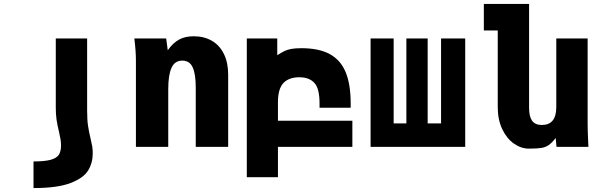

<svg xmlns="http://www.w3.org/2000/svg" viewBox="-20 -745 3040 974"><path d="M450.5 33Q450.5 13.5 447.8 -2.8Q445 -19 439.5 -42Q431 -77 426.5 -107.2Q422 -137.5 422 -184.5V-550H263V-200.5Q263 -163.5 267 -136.8Q271 -110 279 -77.5Q284.5 -54 287 -38.8Q289.5 -23.5 289.5 -6.5Q289.5 23 278.5 40Q267.5 57 237.5 65.5Q207.5 74 150 74V209Q271.5 209 337.8 183.5Q404 158 427.2 119.5Q450.5 81 450.5 33Z M661.5 -550H823L831 -490Q858 -528 888.8 -544.5Q919.5 -561 962.5 -561Q1015.5 -561 1055 -538Q1094.5 -515 1116 -471Q1137.5 -427 1137.5 -366V0H973V-301.5Q973 -369 957.5 -403.2Q942 -437.5 904.5 -437.5Q866.5 -437.5 850 -400.8Q833.5 -364 833.5 -293.5V0H669.5V-437Q669.5 -486 661.5 -550Z M1232 -550H1386.5V-465Q1409.5 -479.5 1423.5 -486.2Q1437.5 -493 1457.5 -496.8Q1477.5 -500.5 1509 -500.5Q1598 -500.5 1653 -470.5Q1708 -440.5 1733.5 -378.8Q1759 -317 1759 -219V-198.5H1601V-221.5Q1601 -295.5 1575 -324.2Q1549 -353 1498.5 -353Q1445.5 -353 1417.8 -323.8Q1390 -294.5 1390 -226V-132.5H1767.5V0H1390V154H1232Z M2340 0H1860V-550H1977V-119H2041.5V-550H2149.5V-119H2217.5V-550H2340Z M2505 -202V-590.5H2434.5V-725H2664V-198Q2664 -154 2679.2 -132.5Q2694.5 -111 2729 -111Q2802 -111 2802 -202V-550H2961V-119Q2961 -87.5 2963 -43.5Q2964 -28.5 2965 0H2803L2799 -45Q2779.5 -20 2763.5 -9Q2747.5 2 2726 5.5Q2704.5 9 2663 9Q2624 9 2587.5 -16.2Q2551 -41.5 2528 -89.5Q2505 -137.5 2505 -202Z"/></svg>

Font: JuliaMono Black
Style: Regular
Weight: 900
Monospace: yes
Designer: cormullion
Foundry: corm
Version: Version 0.054; ttfautohint (v1.8.4)